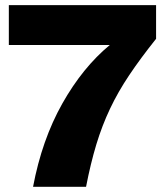

<svg xmlns="http://www.w3.org/2000/svg" viewBox="-20 -723 637 743"><path d="M107.9 0Q142.1 -181.6 220.9 -321.8Q299.8 -461.9 404.8 -548.8H14.2V-703.1H584V-572.8Q523.9 -497.6 480.2 -432.4Q436.5 -367.2 405.8 -302.2Q375 -237.3 352.8 -164.1Q330.6 -90.8 313 0Z"/></svg>

Font: Schibsted Grotesk Black
Style: Regular
Weight: 900
Designer: Bakken & Baeck AS, Henrik Kongsvoll
Foundry: Schibsted ASA
Version: Version 1.100;gftools[0.9.25]